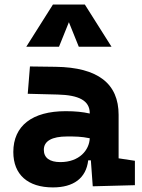

<svg xmlns="http://www.w3.org/2000/svg" viewBox="-20 -815 626 845"><path d="M388.2 4.9 573.7 0V-107.4L502 -118.2V-309.6C502 -446.3 412.1 -518.6 224.6 -521L111.8 -522.5L102.1 -402.3L234.4 -398.9C327.6 -396.5 375 -372.1 375 -316.9V-315.4C343.8 -322.3 312 -325.7 269 -325.7C122.1 -325.7 38.6 -261.7 38.6 -146C38.6 -46.4 102.5 9.8 212.9 9.8C302.7 9.8 358.9 -29.8 368.2 -109.4H379.9ZM95.7 -609.4H239.7L283.2 -717.3L326.7 -609.4H470.7L353.5 -794.9H212.9ZM375 -206.5C373 -154.8 329.6 -101.6 245.6 -101.6C198.2 -101.6 172.9 -120.6 172.9 -155.8C172.9 -194.3 208.5 -214.4 275.4 -214.4C309.6 -214.4 337.4 -214.4 375 -206.5Z"/></svg>

Font: Cascadia Code
Style: Bold
Weight: 700
Monospace: yes
Designer: Aaron Bell
Foundry: Saja Typeworks
Version: Version 2404.023